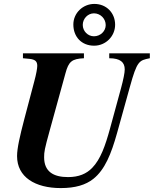

<svg xmlns="http://www.w3.org/2000/svg" viewBox="-20 -941 784 979"><path d="M459 -873C492 -873 519 -846 519 -813C519 -782 492 -756 459 -756C428 -756 402 -782 402 -814C402 -846 428 -873 459 -873ZM461 -921C403 -921 354 -875 354 -816C354 -753 396 -708 460 -708C519 -708 567 -756 567 -815C567 -874 524 -921 461 -921ZM642 -497C679 -631 689 -633 744 -644V-669H537V-644C594 -644 616 -623 616 -587C616 -570 609 -535 597 -491L540 -282C517 -199 493 -129 450 -85C421 -55 382 -38 327 -38C251 -38 205 -67 205 -139C205 -167 207 -180 233 -274L314 -568C330 -627 346 -641 408 -644V-669H97V-644L129 -641C161 -638 170 -627 170 -605C170 -593 165 -564 155 -527L104 -334C81 -246 67 -185 67 -145C67 -38 159 18 290 18C364 18 417 2 456 -29C515 -76 547 -156 577 -263Z"/></svg>

Font: XITS
Style: Bold Italic
Weight: 700
Italic angle: -16.33°
Designer: MicroPress Inc., with final additions and corrections provided by Coen Hoffman, Elsevier (retired)
Version: Version 1.302